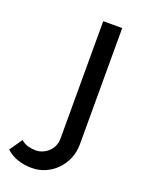

<svg xmlns="http://www.w3.org/2000/svg" viewBox="-259 -587 625 837"><g transform="rotate(20 53.5 -168.0)"><path d="M-3 186Q-38 186 -68.5 176Q-99 166 -123 144L-82 85Q-68 98 -49.5 103Q-31 108 -13 108Q3 108 18 101.5Q33 95 45 84Q57 73 64 57Q71 41 71 23V-522H159V17Q159 54 145.5 85Q132 116 109.5 138.5Q87 161 58 173.5Q29 186 -3 186Z"/></g></svg>

Font: PTCRaleway Medium
Style: Regular
Weight: 500
Designer: Matt McInerney, Pablo Impallari, Rodrigo Fuenzalida
Foundry: Matt McInerney, Pablo Impallari, Rodrigo Fuenzalida
Version: Version 3.000g; ttfautohint (v1.5) -l 8 -r 28 -G 28 -x 14 -D